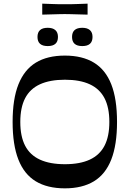

<svg xmlns="http://www.w3.org/2000/svg" viewBox="-20 -1017 709 1050"><path d="M335 13Q239 13 175.5 -25.5Q112 -64 80.5 -144.5Q49 -225 49 -350Q49 -476 81 -556Q113 -636 176 -674.5Q239 -713 335 -713Q430 -713 493.5 -674.5Q557 -636 588.5 -556Q620 -476 620 -350Q620 -225 588.5 -144.5Q557 -64 493.5 -25.5Q430 13 335 13ZM335 -119Q417 -119 471 -144Q525 -169 551.5 -220Q578 -271 578 -350Q578 -429 551.5 -480Q525 -531 471 -556Q417 -581 335 -581Q253 -581 198.5 -556Q144 -531 117.5 -480Q91 -429 91 -350Q91 -271 117.5 -220Q144 -169 198.5 -144Q253 -119 335 -119ZM241 -765Q185 -765 185 -815Q185 -840 199 -852.5Q213 -865 241 -865Q268 -865 282.5 -852.5Q297 -840 297 -815Q297 -790 283 -777.5Q269 -765 241 -765ZM430 -765Q374 -765 374 -815Q374 -840 388 -852.5Q402 -865 430 -865Q457 -865 471.5 -852.5Q486 -840 486 -815Q486 -790 472 -777.5Q458 -765 430 -765ZM211 -937V-997Q246 -996 266.5 -995Q287 -994 302.5 -994Q318 -994 334 -994Q352 -994 367 -994Q382 -994 403 -995Q424 -996 459 -997V-937Q424 -938 403 -938.5Q382 -939 366.5 -939.5Q351 -940 334 -940Q317 -940 302 -939.5Q287 -939 266.5 -938.5Q246 -938 211 -937Z"/></svg>

Font: Ojuju SemiBold
Style: Regular
Weight: 600
Designer: Chisaokwu Joboson, Mirko Velimirovic
Foundry: Udi Foundry
Version: Version 1.000